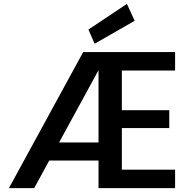

<svg xmlns="http://www.w3.org/2000/svg" viewBox="-20 -968 978 988"><path d="M26 0 408 -700H881V-605H607V-401H851V-309H607V-95H881V0H487V-607L156 0ZM167 -142 217 -235H544V-142ZM467 -743 435 -816 633 -948 673 -861Z"/></svg>

Font: DM Sans 11pt SemiBold
Style: Regular
Weight: 600
Version: Version 4.004;gftools[0.9.30]